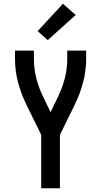

<svg xmlns="http://www.w3.org/2000/svg" viewBox="-20 -1005 540 1025"><path d="M200 0V-285L121 -446Q93 -503 76.5 -565Q60 -627 60 -691V-735H161V-691Q161 -637 174.5 -585Q188 -533 212 -485L250 -406L288 -485Q312 -533 325.5 -585Q339 -637 339 -691V-735H440V-691Q440 -627 423.5 -565Q407 -503 379 -446L300 -285V0ZM235 -791 181 -839 316 -985 384 -925Z"/></svg>

Font: Zed Sans Semibold
Style: Regular
Weight: 600
Designer: Belleve Invis
Foundry: Belleve Invis
Version: Version 1.0.0; ttfautohint (v1.8.4)